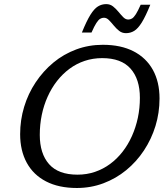

<svg xmlns="http://www.w3.org/2000/svg" viewBox="-20 -928 833 958"><path d="M178.5 -255Q178.5 -161.5 224.8 -109Q271 -56.5 366.5 -56.5Q413 -56.5 454 -70.5Q495 -84.5 529.5 -110Q564 -135.5 591.5 -170.8Q619 -206 638.2 -249Q657.5 -292 667.8 -340.2Q678 -388.5 678 -440Q678 -533 631.5 -585.5Q585 -638 490 -638Q443.5 -638 402.5 -624.2Q361.5 -610.5 326.8 -584.8Q292 -559 264.5 -523.8Q237 -488.5 217.8 -445.8Q198.5 -403 188.5 -354.8Q178.5 -306.5 178.5 -255ZM776 -436.5Q776 -365.5 755.8 -299.5Q735.5 -233.5 698.2 -177.2Q661 -121 609.8 -79Q558.5 -37 496 -13.5Q433.5 10 363.5 10Q273 10 209.8 -22.8Q146.5 -55.5 113.5 -116Q80.5 -176.5 80.5 -258.5Q80.5 -329 100.5 -395Q120.5 -461 158 -517.2Q195.5 -573.5 246.5 -615.8Q297.5 -658 360 -681.2Q422.5 -704.5 493 -704.5Q583.5 -704.5 646.8 -671.8Q710 -639 743 -579Q776 -519 776 -436.5ZM730 -904.5Q706.5 -846.5 687.5 -816Q668.5 -785.5 649.8 -774Q631 -762.5 608.5 -762.5Q589 -762.5 574.5 -774Q560 -785.5 547.5 -800.8Q535 -816 523.5 -827.8Q512 -839.5 498.5 -839.5Q488.5 -839.5 479.8 -834.2Q471 -829 460.8 -813.2Q450.5 -797.5 436.5 -765.5H388.5Q412 -823.5 431 -854Q450 -884.5 468.8 -896Q487.5 -907.5 510 -907.5Q529.5 -907.5 544 -896Q558.5 -884.5 571 -869.2Q583.5 -854 595 -842.2Q606.5 -830.5 620 -830.5Q630 -830.5 638.8 -835.8Q647.5 -841 657.8 -857Q668 -873 682 -904.5Z"/></svg>

Font: Newsreader 10pt
Style: Italic
Weight: 400
Italic angle: -17°
Version: Version 1.003